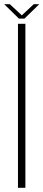

<svg xmlns="http://www.w3.org/2000/svg" viewBox="-33 -899 208 919"><path d="M53 0V-785H88.5V0ZM57.5 -810 -13 -879H14L71.5 -825.5L128.5 -879H155L84 -810Z"/></svg>

Font: Anybody ExtraLight
Style: Regular
Weight: 200
Designer: Tyler Finck
Foundry: Etcetera Type Company
Version: Version 1.010; ttfautohint (v1.8.3) -l 8 -r 50 -G 200 -x 14 